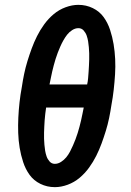

<svg xmlns="http://www.w3.org/2000/svg" viewBox="-20 -763 540 791"><path d="M206 8Q174 8 146.5 -5.5Q119 -19 102 -42.5Q85 -66 75.5 -95Q66 -124 61 -154Q56 -184 55 -215.5Q54 -247 55.5 -278.5Q57 -310 60.5 -341.5Q64 -373 70 -405Q74 -432 79.5 -458.5Q85 -485 93 -511Q101 -537 110.5 -563Q120 -589 132.5 -614Q145 -639 162 -662.5Q179 -686 201 -704.5Q223 -723 250 -733Q277 -743 303 -743Q335 -743 362.5 -729.5Q390 -716 407 -692.5Q424 -669 433.5 -640Q443 -611 448 -581Q453 -551 454.5 -519.5Q456 -488 454 -456.5Q452 -425 448.5 -393.5Q445 -362 439 -330Q435 -303 429.5 -276.5Q424 -250 416 -224Q408 -198 398.5 -172Q389 -146 376.5 -121Q364 -96 347 -72.5Q330 -49 308 -30.5Q286 -12 259 -2Q232 8 206 8ZM184 -415H339Q342 -428 343 -441Q344 -454 345 -467Q346 -480 346.5 -492.5Q347 -505 347.5 -518Q348 -531 347.5 -543.5Q347 -556 346 -568.5Q345 -581 343 -593Q341 -605 337 -616.5Q333 -628 324.5 -637.5Q316 -647 303 -647Q290 -647 277.5 -639Q265 -631 256.5 -620Q248 -609 241 -596.5Q234 -584 228.5 -571.5Q223 -559 218 -546Q213 -533 209 -520Q205 -507 201.5 -494Q198 -481 195 -468Q192 -455 189.5 -442Q187 -429 184 -415ZM206 -88Q219 -88 231.5 -96Q244 -104 253 -115Q262 -126 268.5 -138.5Q275 -151 280.5 -163.5Q286 -176 291 -189Q296 -202 300 -215Q304 -228 307.5 -241Q311 -254 314 -267Q317 -280 319.5 -293Q322 -306 325 -320H170Q168 -307 166.5 -294Q165 -281 164 -268Q163 -255 162.5 -242.5Q162 -230 161.5 -217Q161 -204 161.5 -191.5Q162 -179 163 -166.5Q164 -154 166 -142Q168 -130 172 -118.5Q176 -107 184.5 -97.5Q193 -88 206 -88Z"/></svg>

Font: Iosevka Term Curly
Style: Bold Italic
Weight: 700
Italic angle: -9°
Designer: Belleve Invis
Foundry: Belleve Invis
Version: Version 32.3.0